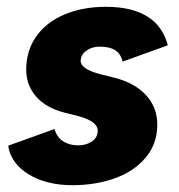

<svg xmlns="http://www.w3.org/2000/svg" viewBox="-20 -532 527 564"><path d="M4 -104 140 -153Q148 -127 167 -116Q186 -105 209 -105Q233 -105 250 -116.5Q267 -128 267 -148Q267 -162 253 -172.5Q239 -183 210 -191L170 -201Q115 -215 86 -248.5Q57 -282 57 -327Q57 -383 86.5 -425Q116 -467 169.5 -489.5Q223 -512 291 -512Q443 -512 473 -399L340 -351Q335 -374 318.5 -384.5Q302 -395 273 -395Q250 -395 233.5 -383Q217 -371 217 -353Q217 -329 275 -314L315 -304Q375 -289 408.5 -253Q442 -217 442 -166Q442 -109 407.5 -68.5Q373 -28 316.5 -8Q260 12 193 12Q116 12 64 -20Q12 -52 4 -104Z"/></svg>

Font: Oak Sans ExtraBold
Style: Italic
Weight: 800
Italic angle: -9.49998°
Foundry: Erik Kennedy, Walven
Version: Version 1.000